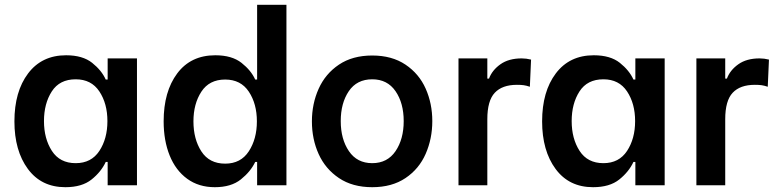

<svg xmlns="http://www.w3.org/2000/svg" viewBox="-20 -771 3230 799"><path d="M40 -266Q40 -390 97 -465.5Q154 -541 255 -541Q324 -541 363.5 -509.5Q403 -478 420 -440H428V-528H550V0H428V-97H420Q401 -56 361 -24Q321 8 252 8Q152 8 96 -68Q40 -144 40 -266ZM427 -267Q427 -340 393.5 -390.5Q360 -441 295 -441Q228 -441 195.5 -390.5Q163 -340 163 -267Q163 -194 196 -143Q229 -92 295 -92Q360 -92 393.5 -143Q427 -194 427 -267Z M661 -266Q661 -390 717.5 -465.5Q774 -541 876 -541Q945 -541 985 -509.5Q1025 -478 1042 -440H1050V-751H1172V0H1050V-97H1042Q1023 -57 982.5 -24.5Q942 8 874 8Q807 8 759 -27Q711 -62 686 -124Q661 -186 661 -266ZM1049 -266Q1049 -339 1015.5 -389.5Q982 -440 917 -440Q851 -440 818 -389.5Q785 -339 785 -266Q785 -192 818 -141Q851 -90 917 -90Q982 -90 1015.5 -141.5Q1049 -193 1049 -266Z M1278 -266Q1278 -339 1306 -401.5Q1334 -464 1390.5 -502Q1447 -540 1529 -540Q1611 -540 1667.5 -502Q1724 -464 1751.5 -402Q1779 -340 1779 -267Q1779 -194 1751.5 -131Q1724 -68 1667.5 -30Q1611 8 1529 8Q1447 8 1390.5 -30Q1334 -68 1306 -130Q1278 -192 1278 -266ZM1660 -267Q1660 -342 1626 -391.5Q1592 -441 1529 -441Q1465 -441 1431.5 -391.5Q1398 -342 1398 -267Q1398 -192 1432 -142Q1466 -92 1529 -92Q1592 -92 1626 -142Q1660 -192 1660 -267Z M1888 -528H2008V-444H2015Q2028 -479 2062.5 -503.5Q2097 -528 2151 -528Q2170 -528 2190 -523L2185 -410Q2170 -415 2159 -416.5Q2148 -418 2131 -418Q2070 -418 2039 -385Q2008 -352 2008 -275V0H1888Z M2236 -266Q2236 -390 2293 -465.5Q2350 -541 2451 -541Q2520 -541 2559.5 -509.5Q2599 -478 2616 -440H2624V-528H2746V0H2624V-97H2616Q2597 -56 2557 -24Q2517 8 2448 8Q2348 8 2292 -68Q2236 -144 2236 -266ZM2623 -267Q2623 -340 2589.5 -390.5Q2556 -441 2491 -441Q2424 -441 2391.5 -390.5Q2359 -340 2359 -267Q2359 -194 2392 -143Q2425 -92 2491 -92Q2556 -92 2589.5 -143Q2623 -194 2623 -267Z M2878 -528H2998V-444H3005Q3018 -479 3052.5 -503.5Q3087 -528 3141 -528Q3160 -528 3180 -523L3175 -410Q3160 -415 3149 -416.5Q3138 -418 3121 -418Q3060 -418 3029 -385Q2998 -352 2998 -275V0H2878Z"/></svg>

Font: Be Vietnam SemiBold
Style: Regular
Weight: 600
Designer: Gabriel Lam
Foundry: TypeRant
Version: Version 4.000